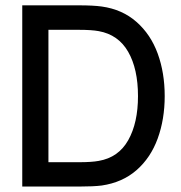

<svg xmlns="http://www.w3.org/2000/svg" viewBox="-20 -682 674 716"><path d="M274.4 13.7H63V-662.1H274.4Q327.6 -662.1 359.4 -657.7Q436 -647 489 -600.3Q542 -553.7 568.1 -482.2Q594.2 -410.6 594.2 -323.7Q594.2 -237.3 568.1 -165.5Q542 -93.8 489.3 -47.6Q436.5 -1.5 359.4 9.8Q328.6 13.7 274.4 13.7ZM274.4 -77.1Q321.8 -77.1 348.1 -82Q421.9 -94.7 458.3 -159.4Q494.6 -224.1 494.6 -323.7Q494.6 -424.8 458 -488.8Q421.4 -552.7 348.1 -565.9Q321.8 -570.8 274.4 -570.8H160.6V-77.1Z"/></svg>

Font: Potro Sans Bangla
Style: Bold
Weight: 700
Designer: Jayed Ahsan Saad
Foundry: Codepotro
Version: Potro Sans Bangla;Version 0.996;CodepotroFonts;